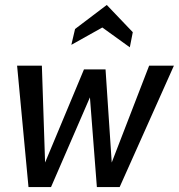

<svg xmlns="http://www.w3.org/2000/svg" viewBox="-20 -755 722 775"><path d="M95 0 49 -490H149L162 -99L319 -475H406L431 -99L582 -490H682L463 0H371L343 -362L186 0ZM268 -574 283 -638 411 -735 516 -625 504 -564 393 -644Z"/></svg>

Font: Cabin VF Beta
Style: Italic
Weight: 400
Italic angle: -7°
Designer: Pablo Impallari
Foundry: Pablo Impallari. http://www.impallari.com Igino Marini. http://www.ikern.com
Version: Version 2.300